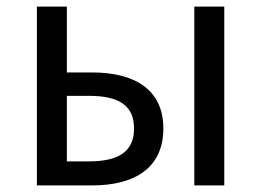

<svg xmlns="http://www.w3.org/2000/svg" viewBox="-20 -563 793 583"><path d="M92 0H260C389 0 476 -53 476 -173C476 -291 389 -343 260 -343H183V-543H92ZM183 -73V-272H250C342 -272 387 -242 387 -173C387 -104 342 -73 250 -73ZM570 0H661V-543H570Z"/></svg>

Font: Source Han Sans TC
Style: Regular
Weight: 400
Designer: Ryoko NISHIZUKA 西塚涼子 (kana, bopomofo & ideographs); Paul D. Hunt (Latin, Greek & Cyrillic); Sandoll Communications 산돌커뮤니
Foundry: Adobe
Version: Version 2.002;hotconv 1.0.116;makeotfexe 2.5.65601